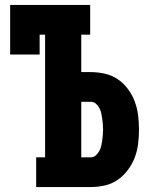

<svg xmlns="http://www.w3.org/2000/svg" viewBox="-20 -755 640 775"><path d="M126 0V-120H162V-615H140V-535H21V-735H344V-615H308V-464H346Q375 -464 403.5 -457.5Q432 -451 455.5 -435Q479 -419 496.5 -395.5Q514 -372 524 -345Q534 -318 537.5 -289.5Q541 -261 541 -232Q541 -203 537.5 -174.5Q534 -146 524 -119.5Q514 -93 496.5 -69.5Q479 -46 455.5 -29.5Q432 -13 403.5 -6.5Q375 0 346 0ZM346 -120Q358 -120 366.5 -127.5Q375 -135 380.5 -145Q386 -155 388.5 -165.5Q391 -176 392.5 -187Q394 -198 395 -209.5Q396 -221 396 -232Q396 -243 395 -254.5Q394 -266 392.5 -277Q391 -288 388.5 -299Q386 -310 380.5 -320Q375 -330 366.5 -337Q358 -344 346 -344H308V-120Z"/></svg>

Font: Iosevka Slab Heavy Extended
Style: Regular
Weight: 900
Width: 7
Monospace: yes
Designer: Belleve Invis
Foundry: Belleve Invis
Version: Version 11.1.0; ttfautohint (v1.8.3)